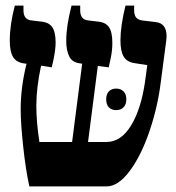

<svg xmlns="http://www.w3.org/2000/svg" viewBox="-20 -667 631 687"><path d="M576 -537 575 -523 555 -371Q544 -283 514.5 -196.5Q485 -110 444 -55Q403 0 361 0H85Q72 -59 63 -142.5Q54 -226 54 -276Q54 -355 75 -439L66 -440Q38 -444 26.5 -463.5Q15 -483 15 -522Q15 -578 33 -647H64V-630Q64 -597 92 -594L125 -590Q154 -588 166.5 -570.5Q179 -553 179 -515Q179 -488 170 -447L165 -426L127 -432Q110 -353 110 -288Q110 -231 121 -159H238L274 -439L268 -440Q239 -443 228 -464.5Q217 -486 217 -521Q217 -574 236 -647H267V-630Q267 -597 295 -594L328 -590Q357 -588 369.5 -570.5Q382 -553 382 -514Q382 -487 376.5 -460.5Q371 -434 369 -426L330 -431L295 -159H361Q413 -159 449 -218Q485 -277 499 -375L507 -434L462 -441Q434 -445 422.5 -464.5Q411 -484 411 -522Q411 -574 429 -647H460V-631Q460 -613 467 -604.5Q474 -596 488 -594L537 -588Q576 -584 576 -537ZM396 -350Q412 -350 422 -340Q432 -330 432 -312Q432 -293 422 -283Q412 -273 396 -273Q379 -273 369.5 -283Q360 -293 360 -312Q360 -330 369.5 -340Q379 -350 396 -350Z"/></svg>

Font: Noto Serif Hebrew CondExtraBold
Style: Regular
Weight: 800
Width: 3
Designer: Monotype Design Team
Foundry: Monotype Imaging Inc.
Version: Version 1.000